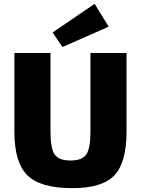

<svg xmlns="http://www.w3.org/2000/svg" viewBox="-20 -966 734 1000"><path d="M546 -827 305 -721 254 -797 473 -946ZM639 -690V-280Q639 -119 575.5 -52.5Q512 14 357 14Q191 14 123 -52.5Q55 -119 55 -280V-690H243V-280Q243 -192 265 -161Q287 -130 347 -130Q407 -130 429 -161Q451 -192 451 -280V-690Z"/></svg>

Font: Exo 2.0 Extra Bold
Style: Regular
Weight: 800
Designer: Natanael Gama
Version: Version 1.001;PS 001.001;hotconv 1.0.70;makeotf.lib2.5.58329